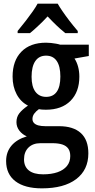

<svg xmlns="http://www.w3.org/2000/svg" viewBox="-20 -782 516 1042"><path d="M306.2 -539.6H461.9V-478L384.3 -464.4Q397 -445.3 403.8 -419.9Q410.6 -394.5 410.6 -366.2Q410.6 -283.2 362.8 -234.9Q314.9 -186.5 229 -186.5Q216.8 -186.5 207.3 -187.3Q197.8 -188 190.9 -189.5Q175.3 -178.2 165.8 -165.3Q156.2 -152.3 156.2 -136.2Q156.2 -123 164.6 -114.3Q172.9 -105.5 188.7 -101.3Q204.6 -97.2 226.1 -97.2H300.3Q377.4 -97.2 418.5 -60.1Q459.5 -22.9 459.5 50.3Q459.5 140.1 393.3 190.2Q327.1 240.2 207.5 240.2Q114.3 240.2 63.7 201.7Q13.2 163.1 13.2 91.8Q13.2 43 42.2 8.5Q71.3 -25.9 125.5 -42Q101.1 -52.2 85.2 -72.8Q69.3 -93.3 69.3 -119.1Q69.3 -147 84.7 -167Q100.1 -187 131.8 -209Q92.3 -229 70.3 -270.5Q48.3 -312 48.3 -366.2Q48.3 -452.6 96.2 -501.5Q144 -550.3 230 -550.3Q242.7 -550.3 256.8 -548.8Q271 -547.4 284.4 -544.9Q297.9 -542.5 306.2 -539.6ZM110.4 83Q110.4 122.1 136.7 143.1Q163.1 164.1 213.9 164.1Q259.3 164.1 292.2 152.6Q325.2 141.1 343.3 118.9Q361.3 96.7 361.3 64.9Q361.3 40 350.6 24.7Q339.8 9.3 318.4 2.2Q296.9 -4.9 263.7 -4.9H199.7Q158.7 -4.9 134.5 18.8Q110.4 42.5 110.4 83ZM151.4 -365.2Q151.4 -312 172.1 -284.2Q192.9 -256.3 230.5 -256.3Q268.6 -256.3 288.1 -284.2Q307.6 -312 307.6 -366.7Q307.6 -422.4 287.8 -451.2Q268.1 -480 230 -480Q191.9 -480 171.6 -450.4Q151.4 -420.9 151.4 -365.2ZM75.7 -602.1V-613.8Q99.6 -642.6 120.6 -669.9Q141.6 -697.3 158.2 -720.9Q174.8 -744.6 184.1 -762.2H293Q302.7 -745.1 318.4 -722.2Q334 -699.2 355 -671.6Q376 -644 401.9 -613.8V-602.1H334.5Q316.9 -616.2 306.9 -625.5Q296.9 -634.8 284.7 -646Q277.8 -652.3 266.1 -664.3Q254.4 -676.3 238.3 -692.9Q222.2 -675.8 211.7 -665Q201.2 -654.3 191.4 -645.5Q179.2 -633.8 166.3 -622.3Q153.3 -610.8 142.6 -602.1Z"/></svg>

Font: Open Sans
Style: Regular
Weight: 600
Width: 3
Foundry: Ascender Corporation
Version: Version 1.000